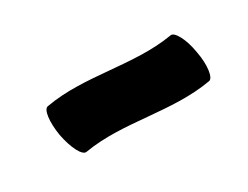

<svg xmlns="http://www.w3.org/2000/svg" viewBox="-30 -448 467 362"><g transform="rotate(-30 203.5 -267.0)"><path d="M90 -211C178 -226 268 -195 357 -211C366 -213 370 -239 364 -270C359 -301 346 -324 337 -322C249 -307 158 -338 70 -322C60 -321 57 -294 62 -264C68 -233 80 -209 90 -211Z"/></g></svg>

Font: Nupuram SemiBold
Style: Regular
Weight: 600
Designer: Santhosh Thottingal (santhosh.thottingal@gmail.com)
Foundry: SMC
Version: Version 1.000